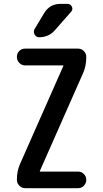

<svg xmlns="http://www.w3.org/2000/svg" viewBox="-20 -985 540 1005"><path d="M85 -127 311.5 -639.6V-641.6V-642.6H111.3Q93.8 -642.6 81.1 -655.8Q68.4 -668.9 68.4 -687Q68.4 -705.1 80.6 -717.8Q92.8 -730.5 111.3 -730.5H388.7Q406.2 -730.5 418.9 -717.8Q431.6 -705.1 431.6 -686.5Q431.6 -639.6 415 -602.5L188.5 -89.8V-87.9V-86.9H388.7Q406.2 -86.9 418.9 -74.2Q431.6 -61.5 431.6 -43.9Q431.6 -26.4 419.4 -13.2Q407.2 0 388.7 0H111.3Q93.8 0 81.1 -13.2Q68.4 -26.4 68.4 -43.9Q68.4 -89.8 85 -127ZM296.9 -964.8H333Q349.6 -964.8 356.4 -949.7Q363.3 -934.6 351.6 -922.9L267.6 -827.1Q235.4 -790 184.6 -790Q168.9 -790 161.1 -804.7Q153.3 -819.3 161.1 -833L210.9 -916Q240.2 -964.8 296.9 -964.8Z"/></svg>

Font: Rounded Mgen+ 1mn medium
Style: Regular
Weight: 500
Designer: [Source Han Sans]
Ryoko NISHIZUKA  (kana & ideographs); Paul D. Hunt (Latin, Greek & Cyrillic); Wenlong ZHANG  (bopomofo
Version: Version 1.059.20150602